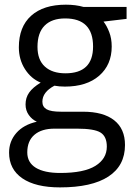

<svg xmlns="http://www.w3.org/2000/svg" viewBox="-20 -565 588 825"><path d="M523.9 -535.2V-483.9L424.8 -472.2Q438.5 -455.1 449.2 -427.5Q460 -399.9 460 -365.2Q460 -286.6 406.2 -239.7Q352.5 -192.9 258.8 -192.9Q234.9 -192.9 213.9 -196.8Q162.1 -169.4 162.1 -127.9Q162.1 -106 180.2 -95.5Q198.2 -85 242.2 -85H336.9Q423.8 -85 470.5 -48.3Q517.1 -11.7 517.1 58.1Q517.1 147 445.8 193.6Q374.5 240.2 237.8 240.2Q132.8 240.2 75.9 201.2Q19 162.1 19 90.8Q19 42 50.3 6.3Q81.5 -29.3 138.2 -42Q117.7 -51.3 103.8 -70.8Q89.8 -90.3 89.8 -116.2Q89.8 -145.5 105.5 -167.5Q121.1 -189.5 154.8 -210Q113.3 -227.1 87.2 -268.1Q61 -309.1 61 -361.8Q61 -449.7 113.8 -497.3Q166.5 -544.9 263.2 -544.9Q305.2 -544.9 338.9 -535.2ZM97.2 89.8Q97.2 133.3 133.8 155.8Q170.4 178.2 238.8 178.2Q340.8 178.2 389.9 147.7Q439 117.2 439 64.9Q439 21.5 412.1 4.6Q385.3 -12.2 311 -12.2H213.9Q158.7 -12.2 127.9 14.2Q97.2 40.5 97.2 89.8ZM141.1 -363.8Q141.1 -307.6 172.9 -278.8Q204.6 -250 261.2 -250Q379.9 -250 379.9 -365.2Q379.9 -485.8 259.8 -485.8Q202.6 -485.8 171.9 -455.1Q141.1 -424.3 141.1 -363.8Z"/></svg>

Font: f02100778
Style: Regular
Weight: 400
Foundry: Ascender Corporation
Version: Version 1.10